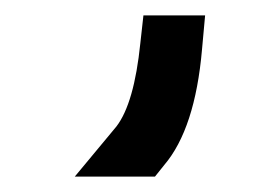

<svg xmlns="http://www.w3.org/2000/svg" viewBox="-20 -121 341 249"><path d="M162 -65 166 -101H246L242 -57Q233 46 193 93L181 108H77L131 43Q154 13 162 -65Z"/></svg>

Font: Nordica Advanced
Style: RegularExtended
Weight: 300
Version: Version 1.07